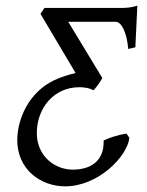

<svg xmlns="http://www.w3.org/2000/svg" viewBox="-20 -643 519 678"><path d="M210 15C327 15 429 -90 437 -156L427 -171C394 -167 361 -154 346 -147V-141C346 -75 301 -44 237 -44C172 -44 110 -93 110 -173C110 -261 170 -335 260 -335C270 -335 294 -334 310 -324C322 -337 333 -352 341 -367V-368L221 -566H389C407 -566 427 -534 433 -470L458 -476L465 -623C448 -617 427 -615 411 -615H137L123 -594L247 -385C220 -379 196 -371 172 -360C81 -317 41 -222 41 -148C41 -45 123 15 210 15Z"/></svg>

Font: Temporarium
Style: Italic
Weight: 400
Italic angle: -7°
Version: Version 1.1